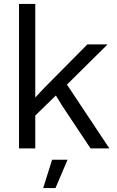

<svg xmlns="http://www.w3.org/2000/svg" viewBox="-20 -749 592 969"><path d="M76 0V-729H158V-257L205 -307L421 -525H523L318 -322L532 0H437L294 -215L262 -267L158 -166V0ZM198 200 243 57H321L260 200Z"/></svg>

Font: Mona Sans
Style: Regular
Weight: 400
Designer: Deni Anggara
Foundry: GitHub
Version: Version 2.000;Glyphs 3.2.3 (3260)